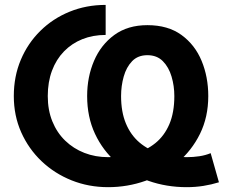

<svg xmlns="http://www.w3.org/2000/svg" viewBox="-20 -755 961 787"><path d="M877.4 -7.8Q846.7 1.7 813.5 7Q780.3 12.2 745.4 12.2V-110.8Q772.2 -110.8 797.2 -114.6Q822.3 -118.4 843.5 -127.2ZM413.1 -611.8Q360.8 -611.8 317.4 -594.4Q273.9 -576.9 242.2 -544.2Q210.4 -511.5 193.1 -465.2Q175.8 -418.9 175.8 -361.3Q175.8 -303.7 194.6 -257.4Q213.4 -211.2 247.2 -178.5Q281 -145.8 325.9 -128.3Q370.8 -110.8 423.1 -110.8V12.2Q343.5 12.2 273.6 -15.7Q203.6 -43.7 150.4 -94.2Q97.2 -144.8 66.9 -212.8Q36.6 -280.8 36.6 -361.3Q36.6 -441.9 65.3 -509.9Q94 -577.9 145.3 -628.4Q196.5 -679 265 -706.9Q333.5 -734.9 413.1 -734.9ZM476.3 -361.3Q476.3 -296.4 496 -249Q515.6 -201.7 551.6 -171Q587.6 -140.4 637 -125.6Q686.3 -110.8 745.4 -110.8V12.2Q662.1 12.2 588.4 -13.8Q514.6 -39.8 458.1 -88.7Q401.6 -137.7 369.4 -206.5Q337.2 -275.4 337.2 -361.3Q337.2 -439.5 365.4 -505.5Q393.6 -571.5 448.6 -611.7Q503.7 -651.9 584.2 -651.9V-528.8Q545.2 -528.8 521.5 -504.2Q497.8 -479.5 487.1 -441.2Q476.3 -402.8 476.3 -361.3ZM694.6 -361.3Q694.6 -402.8 683.2 -441.2Q671.9 -479.5 647.6 -504.2Q623.3 -528.8 584.2 -528.8V-651.9Q668.5 -651.9 723.8 -611.7Q779.1 -571.5 806.4 -505.5Q833.7 -439.5 833.7 -361.3Q833.7 -275.4 799.8 -206.5Q765.9 -137.7 707.9 -88.7Q649.9 -39.8 576.3 -13.8Q502.7 12.2 423.1 12.2V-110.8Q480.7 -110.8 530.2 -124.6Q579.6 -138.4 616.6 -168.2Q653.6 -198 674.1 -245.8Q694.6 -293.7 694.6 -361.3Z"/></svg>

Font: Giphurs
Style: Regular
Weight: 400
Version: Version 2.010